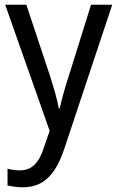

<svg xmlns="http://www.w3.org/2000/svg" viewBox="-20 -556 499 816"><path d="M2 -536 191 0 167 70C146 135 117 168 64 168C45 168 26 165 12 161V232C29 236 51 240 77 240C169 240 218 181 253 77L457 -536H367L272 -232C255 -181 241 -129 234 -95H230C222 -138 208 -184 193 -232L92 -536Z"/></svg>

Font: Noto Sans Gurmukhi UI SemiCondensed
Style: Regular
Weight: 400
Width: 4
Designer: Jelle Bosma - Monotype Design Team
Foundry: Monotype Imaging Inc.
Version: Version 2.004